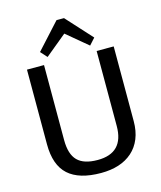

<svg xmlns="http://www.w3.org/2000/svg" viewBox="-135 -1037 960 1142"><g transform="rotate(-15 344.5 -465.5)"><path d="M345 8Q210 8 143.5 -52Q77 -112 77 -240V-700H182V-238Q182 -151 221 -111.5Q260 -72 345 -72Q506 -72 506 -238V-700H611V-240Q611 -179 592 -132.5Q573 -86 537.5 -54.5Q502 -23 453.5 -7.5Q405 8 345 8ZM179 -781 323 -939H369L513 -781L477 -741L320 -872H374L215 -741Z"/></g></svg>

Font: Pathway Extreme 8pt Thin 12pt Medium
Style: Regular
Weight: 500
Version: Version 1.001;gftools[0.9.26]